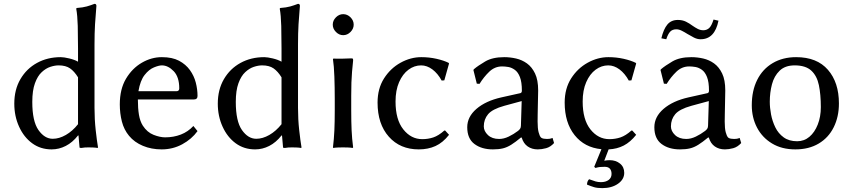

<svg xmlns="http://www.w3.org/2000/svg" viewBox="-20 -760 4386 990"><path d="M382.3 -61.5Q354 -25.4 319.1 -7.6Q284.2 10.3 246.1 10.3Q189 10.3 146 -21.2Q103 -52.7 78.4 -106.9Q53.7 -161.1 53.7 -225.6Q53.7 -297.9 85.2 -351.8Q116.7 -405.8 170.7 -435.5Q224.6 -465.3 293.5 -465.3Q309.6 -465.3 337.2 -458.7Q364.7 -452.1 382.3 -441.9V-510.7Q382.3 -571.3 380.9 -626.5Q379.4 -681.6 373 -715.3L375.5 -718.8Q407.7 -721.2 427.5 -726.8Q447.3 -732.4 467.3 -740.2Q477.1 -740.2 477.1 -729.5Q472.7 -680.7 470 -635Q467.3 -589.4 467.3 -529.8V-203.6Q467.3 -144.5 473.4 -89.4Q479.5 -34.2 485.4 0L483.4 2.9Q472.7 1 459.5 0.5Q446.3 0 437 0Q424.8 0 417.7 0.5Q410.6 1 399.4 2.9Q390.1 2.9 390.1 0L384.8 -61.5ZM382.3 -119.6V-361.3Q363.3 -392.1 341.1 -407.5Q318.8 -422.9 282.2 -422.9Q262.7 -422.9 239.5 -415.3Q216.3 -407.7 195.1 -387.9Q173.8 -368.2 160.2 -330.8Q146.5 -293.5 146.5 -234.4Q146.5 -134.8 178.2 -89.6Q210 -44.4 252 -44.4Q285.2 -44.4 319.6 -64.2Q354 -84 382.3 -119.6Z M977.1 -110.4 998.5 -84Q968.3 -42.5 919.7 -16.1Q871.1 10.3 813.5 10.3Q760.7 10.3 716.8 -8.1Q672.9 -26.4 645.5 -59.6Q619.1 -91.3 608.4 -133.5Q597.7 -175.8 597.7 -221.7Q597.7 -300.3 629.6 -354Q661.6 -407.7 711.2 -436.5Q760.7 -465.3 814.5 -465.3Q868.2 -465.3 903.1 -446.8Q938 -428.2 959.2 -398.7Q980.5 -369.1 989.5 -334.2Q998.5 -299.3 998.5 -265.1Q998.5 -247.1 979 -247.1H690.9Q690.9 -201.2 696.5 -168Q702.1 -134.8 716.3 -112.3Q738.8 -77.6 772 -64.7Q805.2 -51.8 831.5 -51.8Q875 -51.8 912.4 -66.2Q949.7 -80.6 977.1 -110.4ZM693.8 -289.6H889.2Q904.3 -289.6 904.3 -304.2Q904.3 -363.3 875.5 -393.1Q846.7 -422.9 814.5 -422.9Q799.3 -422.9 773.7 -412.4Q748 -401.9 725.6 -373.3Q703.1 -344.7 693.8 -289.6Z M1431.6 -61.5Q1403.3 -25.4 1368.4 -7.6Q1333.5 10.3 1295.4 10.3Q1238.3 10.3 1195.3 -21.2Q1152.3 -52.7 1127.7 -106.9Q1103 -161.1 1103 -225.6Q1103 -297.9 1134.5 -351.8Q1166 -405.8 1220 -435.5Q1273.9 -465.3 1342.8 -465.3Q1358.9 -465.3 1386.5 -458.7Q1414.1 -452.1 1431.6 -441.9V-510.7Q1431.6 -571.3 1430.2 -626.5Q1428.7 -681.6 1422.4 -715.3L1424.8 -718.8Q1457 -721.2 1476.8 -726.8Q1496.6 -732.4 1516.6 -740.2Q1526.4 -740.2 1526.4 -729.5Q1522 -680.7 1519.3 -635Q1516.6 -589.4 1516.6 -529.8V-203.6Q1516.6 -144.5 1522.7 -89.4Q1528.8 -34.2 1534.7 0L1532.7 2.9Q1522 1 1508.8 0.5Q1495.6 0 1486.3 0Q1474.1 0 1467 0.5Q1460 1 1448.7 2.9Q1439.5 2.9 1439.5 0L1434.1 -61.5ZM1431.6 -119.6V-361.3Q1412.6 -392.1 1390.4 -407.5Q1368.2 -422.9 1331.5 -422.9Q1312 -422.9 1288.8 -415.3Q1265.6 -407.7 1244.4 -387.9Q1223.1 -368.2 1209.5 -330.8Q1195.8 -293.5 1195.8 -234.4Q1195.8 -134.8 1227.5 -89.6Q1259.3 -44.4 1301.3 -44.4Q1334.5 -44.4 1368.9 -64.2Q1403.3 -84 1431.6 -119.6Z M1706.1 -249Q1706.1 -308.6 1704.1 -364.7Q1702.1 -420.9 1696.8 -455.1L1698.7 -458Q1715.8 -457 1744.4 -457.5Q1772.9 -458 1791 -459Q1797.4 -459 1799.1 -457.5Q1800.8 -456.1 1800.8 -448.2Q1797.4 -416.5 1795.2 -389.9Q1793 -363.3 1792 -335Q1791 -306.6 1791 -266.1V-190.9Q1791 -130.4 1793 -87.9Q1794.9 -45.4 1800.8 0L1798.3 2.9Q1789.1 1 1773.7 0.5Q1758.3 0 1748.5 0Q1739.3 0 1723.6 0.5Q1708 1 1698.7 2.9L1696.8 0Q1702.1 -43.5 1704.1 -87.4Q1706.1 -131.3 1706.1 -190.9ZM1695.8 -632.8Q1695.8 -654.3 1712.2 -670.7Q1728.5 -687 1749.5 -687Q1771 -687 1787.4 -670.7Q1803.7 -654.3 1803.7 -632.8Q1803.7 -611.8 1787.4 -595.2Q1771 -578.6 1749.5 -578.6Q1728.5 -578.6 1712.2 -595.2Q1695.8 -611.8 1695.8 -632.8Z M2151.4 -422.9Q2116.2 -422.9 2086.2 -400.6Q2056.2 -378.4 2037.8 -336.4Q2019.5 -294.4 2019.5 -236.3Q2019.5 -143.1 2059.6 -92.8Q2099.6 -42.5 2157.2 -42.5Q2187.5 -42.5 2214.4 -51.5Q2241.2 -60.5 2271 -86.9H2275.4L2295.4 -64.9Q2263.7 -24.4 2225.6 -7.1Q2187.5 10.3 2139.2 10.3Q2043 10.3 1984.9 -55.2Q1926.8 -120.6 1926.8 -231Q1926.8 -303.2 1960 -355.5Q1993.2 -407.7 2045.2 -436.5Q2097.2 -465.3 2152.3 -465.3Q2192.9 -465.3 2230.7 -456.8Q2268.6 -448.2 2293 -436L2295.4 -432.6L2271 -345.7L2257.3 -344.7Q2237.3 -381.3 2209.5 -402.1Q2181.6 -422.9 2151.4 -422.9Z M2669.9 -50.8H2666Q2637.7 -27.3 2616 -13.7Q2594.2 0 2572.8 5.1Q2551.3 10.3 2521.5 10.3Q2463.4 10.3 2426.3 -17.6Q2389.2 -45.4 2389.2 -104Q2389.2 -157.7 2436.8 -198.7Q2484.4 -239.7 2564.9 -257.8L2663.6 -279.8Q2670.9 -282.2 2670.9 -292.5Q2670.9 -336.9 2660.9 -362.5Q2650.9 -388.2 2634.5 -399.9Q2618.2 -411.6 2601.1 -414.6Q2584 -417.5 2568.8 -417.5Q2531.2 -417.5 2502.9 -390.4Q2474.6 -363.3 2452.6 -327.6L2438.5 -328.6L2420.9 -399.4L2424.3 -403.8Q2444.3 -420.9 2481.9 -443.1Q2519.5 -465.3 2580.1 -465.3Q2610.4 -465.3 2641.1 -458.3Q2671.9 -451.2 2697.3 -432.9Q2722.7 -414.6 2738.8 -381.1Q2754.9 -347.7 2754.9 -293.5Q2754.9 -289.6 2754.4 -268.8Q2753.9 -248 2753.4 -221.2Q2752.9 -194.3 2752.4 -169.9Q2752 -145.5 2752 -133.3Q2752 -98.1 2757.1 -78.4Q2762.2 -58.6 2769.5 -50.8Q2774.9 -46.4 2783.7 -44.9Q2792.5 -43.5 2800.3 -43.5Q2806.6 -43.5 2813.7 -44.4Q2820.8 -45.4 2829.1 -48.8L2836.9 -22.5Q2818.4 -2 2795.7 4.2Q2772.9 10.3 2752.9 10.3Q2722.7 10.3 2700.9 -4.9Q2679.2 -20 2669.9 -50.8ZM2669.9 -238.8 2580.1 -214.4Q2518.6 -197.3 2496.6 -170.9Q2474.6 -144.5 2474.6 -108.4Q2474.6 -84 2495.8 -63.7Q2517.1 -43.5 2553.7 -43.5Q2577.6 -43.5 2603 -55.7Q2628.4 -67.9 2650.9 -85Q2657.2 -89.8 2661.6 -95.9Q2666 -102.1 2666 -112.3Z M3098.1 100.1Q3083.5 100.1 3073.5 101.1Q3063.5 102.1 3050.3 106L3043.9 100.1L3081.1 9.3Q2994.1 1 2942.9 -63.2Q2891.6 -127.4 2891.6 -231Q2891.6 -303.2 2924.8 -355.5Q2958 -407.7 3010 -436.5Q3062 -465.3 3117.2 -465.3Q3157.7 -465.3 3195.6 -456.8Q3233.4 -448.2 3257.8 -436L3260.3 -432.6L3235.8 -345.7L3222.2 -344.7Q3202.1 -381.3 3174.3 -402.1Q3146.5 -422.9 3116.2 -422.9Q3081.1 -422.9 3051 -400.6Q3021 -378.4 3002.7 -336.4Q2984.4 -294.4 2984.4 -236.3Q2984.4 -143.1 3024.4 -92.8Q3064.5 -42.5 3122.1 -42.5Q3152.3 -42.5 3179.2 -51.5Q3206.1 -60.5 3235.8 -86.9H3240.2L3260.3 -64.9Q3230.5 -27.3 3196 -9.5Q3161.6 8.3 3118.2 10.3L3095.7 68.8Q3108.9 65.9 3123.5 65.9Q3155.3 65.9 3177 83.5Q3198.7 101.1 3198.7 131.3Q3198.7 165 3166.5 187.5Q3134.3 210 3085.4 210Q3059.6 210 3043.2 205.1Q3026.9 200.2 3006.8 191.9Q3006.8 174.8 3017.6 164.1Q3038.6 171.9 3051 175.5Q3063.5 179.2 3078.6 179.2Q3103 179.2 3118.2 168Q3133.3 156.7 3133.3 136.7Q3133.3 119.6 3124.8 109.9Q3116.2 100.1 3098.1 100.1Z M3634.8 -50.8H3630.9Q3602.5 -27.3 3580.8 -13.7Q3559.1 0 3537.6 5.1Q3516.1 10.3 3486.3 10.3Q3428.2 10.3 3391.1 -17.6Q3354 -45.4 3354 -104Q3354 -157.7 3401.6 -198.7Q3449.2 -239.7 3529.8 -257.8L3628.4 -279.8Q3635.7 -282.2 3635.7 -292.5Q3635.7 -336.9 3625.7 -362.5Q3615.7 -388.2 3599.4 -399.9Q3583 -411.6 3565.9 -414.6Q3548.8 -417.5 3533.7 -417.5Q3496.1 -417.5 3467.8 -390.4Q3439.5 -363.3 3417.5 -327.6L3403.3 -328.6L3385.7 -399.4L3389.2 -403.8Q3409.2 -420.9 3446.8 -443.1Q3484.4 -465.3 3544.9 -465.3Q3575.2 -465.3 3606 -458.3Q3636.7 -451.2 3662.1 -432.9Q3687.5 -414.6 3703.6 -381.1Q3719.7 -347.7 3719.7 -293.5Q3719.7 -289.6 3719.2 -268.8Q3718.8 -248 3718.3 -221.2Q3717.8 -194.3 3717.3 -169.9Q3716.8 -145.5 3716.8 -133.3Q3716.8 -98.1 3721.9 -78.4Q3727.1 -58.6 3734.4 -50.8Q3739.7 -46.4 3748.5 -44.9Q3757.3 -43.5 3765.1 -43.5Q3771.5 -43.5 3778.6 -44.4Q3785.6 -45.4 3793.9 -48.8L3801.8 -22.5Q3783.2 -2 3760.5 4.2Q3737.8 10.3 3717.8 10.3Q3687.5 10.3 3665.8 -4.9Q3644 -20 3634.8 -50.8ZM3634.8 -238.8 3544.9 -214.4Q3483.4 -197.3 3461.4 -170.9Q3439.5 -144.5 3439.5 -108.4Q3439.5 -84 3460.7 -63.7Q3481.9 -43.5 3518.6 -43.5Q3542.5 -43.5 3567.9 -55.7Q3593.3 -67.9 3615.7 -85Q3622.1 -89.8 3626.5 -95.9Q3630.9 -102.1 3630.9 -112.3ZM3606.4 -604Q3624 -604 3636.5 -615.2Q3648.9 -626.5 3659.2 -659.2L3684.6 -653.3Q3665.5 -557.6 3592.3 -557.6Q3575.2 -557.6 3558.3 -566.2Q3541.5 -574.7 3524.4 -585Q3510.7 -593.8 3495.8 -601.3Q3481 -608.9 3467.3 -608.9Q3446.8 -608.9 3435.3 -596.4Q3423.8 -584 3415.5 -557.6L3390.1 -562.5Q3401.4 -609.9 3421.1 -633.5Q3440.9 -657.2 3475.1 -657.2Q3499 -657.2 3517.1 -648.2Q3535.2 -639.2 3550.8 -627.4Q3564 -618.2 3577.6 -611.1Q3591.3 -604 3606.4 -604Z M3856.4 -217.3Q3856.4 -292.5 3884.3 -348.1Q3912.1 -403.8 3964.1 -434.6Q4016.1 -465.3 4085 -465.3Q4192.4 -465.3 4249 -400.1Q4305.7 -335 4305.7 -226.6Q4305.7 -157.7 4278.8 -103.8Q4252 -49.8 4201.4 -19.8Q4150.9 10.3 4081.1 10.3Q4011.2 10.3 3960.7 -20.3Q3910.2 -50.8 3883.3 -102.3Q3856.4 -153.8 3856.4 -217.3ZM4077.6 -422.9Q4028.3 -422.9 4000 -395.5Q3971.7 -368.2 3960.4 -325.2Q3949.2 -282.2 3949.2 -235.4Q3949.2 -204.6 3955.8 -169.7Q3962.4 -134.8 3977.8 -103.3Q3993.2 -71.8 4020.8 -51.8Q4048.3 -31.7 4090.3 -31.7Q4126.5 -31.7 4153.6 -54.7Q4180.7 -77.6 4196.5 -117.7Q4212.4 -157.7 4212.4 -207.5Q4212.4 -272.5 4202.4 -320.8Q4192.4 -369.1 4163.1 -396Q4133.8 -422.9 4077.6 -422.9Z"/></svg>

Font: Kurinto Seri
Style: Regular
Weight: 400
Designer: Kurinto was developed by Clint Goss from a range of fonts that are compatible with the SIL Open Font License Version 1.1
Foundry: Clinton F. Goss
Version: Version 2.196; July 25, 2020